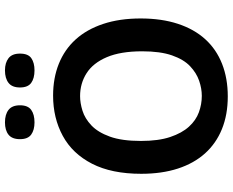

<svg xmlns="http://www.w3.org/2000/svg" viewBox="-100 -802 915 754"><g transform="rotate(-90 357.0 -424.5)"><path d="M356 13Q284 13 227.5 -10Q171 -33 132 -76.5Q93 -120 72.5 -183Q52 -246 52 -327Q52 -443 91.5 -520Q131 -597 201 -635Q271 -673 359 -673Q428 -673 484 -650.5Q540 -628 579.5 -584.5Q619 -541 640.5 -476.5Q662 -412 662 -329Q662 -247 641 -183Q620 -119 580.5 -75.5Q541 -32 484 -9.5Q427 13 356 13ZM358 -89Q387 -89 417.5 -99.5Q448 -110 474.5 -135Q501 -160 517 -206Q533 -252 533 -323Q533 -408 510 -462Q487 -516 447 -541.5Q407 -567 357 -567Q330 -567 299.5 -557.5Q269 -548 242 -522.5Q215 -497 198 -450Q181 -403 181 -328Q181 -259 196.5 -213Q212 -167 237 -139.5Q262 -112 293.5 -100.5Q325 -89 358 -89ZM458 -746Q427 -746 409 -759Q391 -772 391 -803Q391 -834 409 -848Q427 -862 458 -862Q488 -862 506 -848Q524 -834 524 -803Q524 -771 506 -758.5Q488 -746 458 -746ZM254 -746Q224 -746 206 -759Q188 -772 188 -803Q188 -834 205.5 -848Q223 -862 254 -862Q285 -862 303 -848Q321 -834 321 -803Q321 -772 303 -759Q285 -746 254 -746Z"/></g></svg>

Font: Bricolage Grotesque 48pt Condensed ExtraBold SemiBold
Style: Regular
Weight: 600
Version: Version 1.000;gftools[0.9.30]